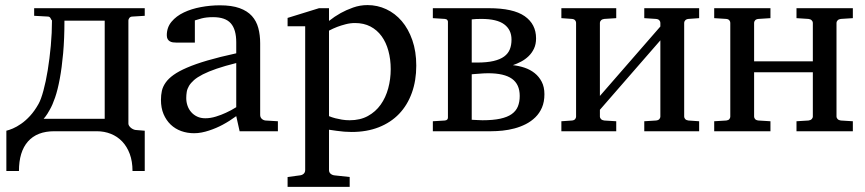

<svg xmlns="http://www.w3.org/2000/svg" viewBox="-20 -514 3387 752"><path d="M390.1 -433.1H232.4Q232.4 -361.8 227.3 -305.2Q222.2 -248.5 214.1 -205.3Q206.1 -162.1 195.8 -132.1Q185.5 -102.1 174.8 -84Q169.9 -75.2 165.8 -68.6Q161.6 -62 158.2 -57.6Q154.3 -52.2 150.9 -48.8H390.1ZM500 -449.2Q490.7 -449.2 486.8 -443.8Q482.9 -438.5 482.9 -434.1V-29.8Q482.9 -25.4 485.8 -21Q488.8 -16.6 492.9 -13.2Q497.1 -9.8 502 -7.6Q506.8 -5.4 511.2 -4.9L546.9 -2V155.8H499Q499 118.2 488.3 89.1Q477.5 60.1 458.7 40.3Q439.9 20.5 414.3 10.3Q388.7 0 358.9 0H192.9Q125 0 89.6 40Q54.2 80.1 54.2 155.8H4.9V-2Q15.1 -4.4 30.3 -10.7Q45.4 -17.1 62.7 -29.1Q80.1 -41 97.7 -60.1Q115.2 -79.1 130.9 -106.9Q140.6 -124 150.1 -159.2Q159.7 -194.3 167 -239.3Q174.3 -284.2 179 -335Q183.6 -385.7 183.6 -434.1Q181.6 -435.5 180.4 -438Q179.2 -440.4 177.7 -443.1Q176.3 -445.8 173.6 -447.5Q170.9 -449.2 166.5 -449.2L113.8 -452.1V-481.9H546.9V-452.1Z M905.3 -267.1Q860.4 -255.9 828.4 -244.9Q796.4 -233.9 774.4 -222.7Q752.4 -211.4 739.7 -200.2Q727.1 -189 720.2 -177.5Q713.4 -166 711.4 -154.1Q709.5 -142.1 709.5 -129.9Q709.5 -114.3 714.4 -100.1Q719.2 -85.9 728.8 -75Q738.3 -64 752.2 -57.4Q766.1 -50.8 784.2 -50.8Q804.2 -50.8 825.7 -57.4Q847.2 -64 864.7 -72.3Q885.3 -81.5 905.3 -94.2ZM918.5 0 905.3 -59.1Q879.4 -40 852.1 -25.4Q840.3 -19 826.7 -13.2Q813 -7.3 798.8 -2.7Q784.7 2 769.8 4.9Q754.9 7.8 740.2 7.8Q713.4 7.8 689.7 -0.7Q666 -9.3 648.4 -26.1Q630.9 -43 620.6 -67.1Q610.4 -91.3 610.4 -123Q610.4 -141.6 614 -158.2Q617.7 -174.8 628.7 -190.4Q639.6 -206.1 659.7 -220.5Q679.7 -234.9 712.4 -249Q745.1 -263.2 792.5 -277.1Q839.8 -291 905.3 -305.2V-348.1Q905.3 -398.4 884 -422.6Q862.8 -446.8 814.5 -446.8Q788.1 -446.8 769.5 -441.9Q751 -437 743.2 -434.1V-347.2H670.4Q663.6 -347.2 657 -348.1Q650.4 -349.1 645 -352.3Q639.6 -355.5 636.5 -361.1Q633.3 -366.7 633.3 -376Q633.3 -406.7 651.9 -429Q670.4 -451.2 700.2 -465.3Q730 -479.5 767.1 -486.3Q804.2 -493.2 841.3 -493.2Q887.7 -493.2 918.2 -482.2Q948.7 -471.2 966.6 -451.4Q984.4 -431.6 991.7 -404.3Q999 -377 999 -344.2V-64Q999 -54.7 1005.1 -48.8Q1011.2 -43 1020 -42L1068.4 -39.1V0Z M1510.3 -243.2Q1510.3 -281.7 1501.2 -314.9Q1492.2 -348.1 1474.6 -372.3Q1457 -396.5 1430.9 -410.2Q1404.8 -423.8 1370.6 -423.8Q1351.6 -423.8 1333.3 -418.9Q1314.9 -414.1 1300.8 -408.7Q1284.2 -402.3 1268.6 -394V-59.1Q1280.3 -54.2 1293.5 -50.8Q1304.7 -47.9 1319.3 -45.4Q1334 -43 1349.6 -43Q1390.6 -43 1420.9 -59.6Q1451.2 -76.2 1470.9 -104Q1490.7 -131.8 1500.5 -168Q1510.3 -204.1 1510.3 -243.2ZM1610.4 -256.8Q1610.4 -198.2 1593 -150.1Q1575.7 -102.1 1543.2 -68.1Q1510.7 -34.2 1463.6 -15.6Q1416.5 2.9 1357.4 2.9Q1343.8 2.9 1328.1 1.7Q1312.5 0.5 1299.3 -1.5Q1283.7 -3.4 1268.6 -5.9V151.9Q1268.6 161.1 1274.9 166.5Q1281.2 171.9 1290.5 172.9L1349.6 179.2V217.8H1106.4V179.2L1154.3 172.9Q1163.6 171.9 1169.4 166.5Q1175.3 161.1 1175.3 151.9V-411.1H1106.4V-443.8L1229.5 -481.9H1268.6V-432.1Q1290 -449.2 1314.5 -462.9Q1335.4 -474.6 1362.8 -484.4Q1390.1 -494.1 1419.4 -494.1Q1458 -494.1 1492.7 -478Q1527.3 -461.9 1553.5 -431.4Q1579.6 -400.9 1595 -356.7Q1610.4 -312.5 1610.4 -256.8Z M1983.4 -358.9Q1983.4 -397.5 1954.8 -418.7Q1926.3 -439.9 1865.7 -439.9Q1855 -439.9 1844.7 -439.5Q1834.5 -439 1827.6 -438V-269H1848.6Q1887.2 -269 1913.1 -275.1Q1939 -281.2 1954.6 -292.7Q1970.2 -304.2 1976.8 -320.8Q1983.4 -337.4 1983.4 -358.9ZM2015.6 -138.2Q2015.6 -183.6 1985.4 -205.3Q1955.1 -227.1 1891.6 -227.1Q1883.3 -227.1 1874 -226.6Q1864.7 -226.1 1856 -225.3Q1847.2 -224.6 1839.8 -224.1Q1832.5 -223.6 1827.6 -223.1V-44.9Q1835 -44.9 1847.7 -43.9Q1860.4 -43 1869.6 -43Q1911.1 -43 1939.2 -49.1Q1967.3 -55.2 1984.1 -67.1Q2001 -79.1 2008.3 -96.9Q2015.6 -114.7 2015.6 -138.2ZM2112.3 -145Q2112.3 -115.2 2102.8 -93Q2093.3 -70.8 2076.9 -54.7Q2060.5 -38.6 2039.3 -27.8Q2018.1 -17.1 1995.1 -11Q1972.2 -4.9 1948.5 -2.4Q1924.8 0 1904.3 0H1675.3V-39.1L1722.7 -42Q1729.5 -43 1731.9 -46.1Q1734.4 -49.3 1734.4 -53.2V-429.2Q1734.4 -432.1 1731.9 -435.5Q1729.5 -439 1722.7 -439.9L1675.3 -442.9V-481.9H1894.5Q1990.2 -481.9 2034.9 -450.7Q2079.6 -419.4 2079.6 -363.8Q2079.6 -340.8 2071.5 -323.7Q2063.5 -306.6 2050.3 -293.9Q2037.1 -281.2 2021 -272.7Q2004.9 -264.2 1988.8 -258.8Q2012.2 -256.3 2034.7 -248.8Q2057.1 -241.2 2074.2 -227.5Q2091.3 -213.9 2101.8 -193.6Q2112.3 -173.3 2112.3 -145Z M2503.4 0V-39.1L2549.3 -42Q2558.6 -43 2562.5 -47.6Q2566.4 -52.2 2566.4 -57.1V-356L2329.6 -84V-57.1Q2329.6 -52.2 2334 -47.6Q2338.4 -43 2346.7 -42L2393.6 -39.1V0H2178.7V-39.1L2220.7 -42Q2229 -43 2232.7 -47.6Q2236.3 -52.2 2236.3 -57.1V-424.8Q2236.3 -429.7 2232.7 -434.3Q2229 -439 2220.7 -439.9L2178.7 -442.9V-481.9H2393.6V-442.9L2346.7 -439.9Q2338.4 -439 2334 -434.3Q2329.6 -429.7 2329.6 -424.8V-138.2L2566.4 -410.2V-424.8Q2566.4 -429.7 2562.5 -434.3Q2558.6 -439 2549.3 -439.9L2503.4 -442.9V-481.9H2718.3V-442.9L2676.3 -439.9Q2668 -439 2663.8 -434.3Q2659.7 -429.7 2659.7 -424.8V-57.1Q2659.7 -52.2 2663.8 -47.6Q2668 -43 2676.3 -42L2718.3 -39.1V0Z M3099.6 0V-39.1L3146.5 -42Q3154.8 -43 3159.2 -47.6Q3163.6 -52.2 3163.6 -57.1V-231H2933.6V-57.1Q2933.6 -52.2 2937.5 -47.6Q2941.4 -43 2950.7 -42L2997.6 -39.1V0H2777.3V-39.1L2824.7 -42Q2833 -43 2836.7 -47.6Q2840.3 -52.2 2840.3 -57.1V-424.8Q2840.3 -429.7 2836.7 -434.3Q2833 -439 2824.7 -439.9L2777.3 -442.9V-481.9H2997.6V-442.9L2950.7 -439.9Q2941.4 -439 2937.5 -434.3Q2933.6 -429.7 2933.6 -424.8V-273.9H3163.6V-424.8Q3163.6 -429.7 3159.2 -434.3Q3154.8 -439 3146.5 -439.9L3099.6 -442.9V-481.9H3320.3V-442.9L3273.4 -439.9Q3265.1 -439 3260.7 -434.3Q3256.3 -429.7 3256.3 -424.8V-57.1Q3256.3 -52.2 3260.7 -47.6Q3265.1 -43 3273.4 -42L3320.3 -39.1V0Z"/></svg>

Font: Charis SIL CyrE
Style: Regular
Weight: 400
Foundry: SIL International
Version: Version 5.000